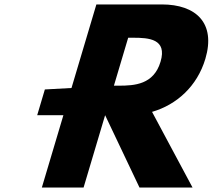

<svg xmlns="http://www.w3.org/2000/svg" viewBox="-20 -845 958 865"><path d="M493.2 -459 557.5 -675H579.5C650.5 -675 734 -670 703.3 -567C672.7 -464 586.2 -459 515.2 -459ZM414.2 -825 302.1 -448.6 182.1 -442 147.6 -326H265.6L168.5 0H356.5L453.6 -326L608.5 0H847.5L665 -341C775.6 -373 868.3 -456 905.2 -580C953.4 -742 862.2 -825 709.2 -825Z"/></svg>

Font: Hussar
Style: BdOblThree
Weight: 700
Foundry: Cannot Into Space Fonts
Version: Version 2.00